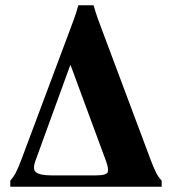

<svg xmlns="http://www.w3.org/2000/svg" viewBox="-20 -708 648 728"><path d="M552 -100Q562 -74 570.5 -56Q579 -38 593 -23V0H19V-23Q30 -35 38.5 -50.5Q47 -66 60 -100L242 -586Q252 -612 261 -637Q270 -662 277 -688H335Q342 -662 351 -637Q360 -612 370 -586ZM344 -43Q384 -43 388.5 -55.5Q393 -68 381 -100L248 -460H246L115 -100Q102 -66 117 -54.5Q132 -43 176 -43Z"/></svg>

Font: Bona Nova SC
Style: Bold
Weight: 700
Designer: Mateusz Machalski
Foundry: Capitalics
Version: Version 4.001; ttfautohint (v1.8.4.7-5d5b)